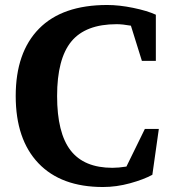

<svg xmlns="http://www.w3.org/2000/svg" viewBox="-20 -735 696 770"><path d="M43 -350Q43 -525 136.5 -620Q230 -715 410 -715Q458 -715 514 -703.5Q570 -692 605 -676V-491H549L505 -632Q471 -638 448 -638Q323 -638 266 -568.5Q209 -499 209 -350Q209 -202 263 -132Q317 -62 431 -62Q455 -62 487 -67L561 -218H617L591 -34Q556 -15 501.5 0Q447 15 393 15Q225 15 134 -80.5Q43 -176 43 -350Z"/></svg>

Font: Volkhov
Style: Bold
Weight: 700
Designer: Cyreal (www.cyreal.org)
Foundry: Cyreal (www.cyreal.org)
Version: Version 1.010